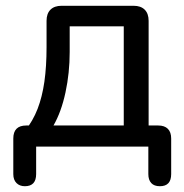

<svg xmlns="http://www.w3.org/2000/svg" viewBox="-20 -507 638 664"><path d="M66 137Q48 137 37 126Q26 115 26 95V-28Q26 -73 71 -73H121L66 -54Q94 -89 110 -130.5Q126 -172 133.5 -224.5Q141 -277 141 -344V-435Q141 -460 154.5 -473.5Q168 -487 193 -487H442Q467 -487 480.5 -473.5Q494 -460 494 -435V-31L452 -73H527Q549 -73 560.5 -61.5Q572 -50 572 -28V95Q572 137 533 137Q513 137 503 126Q493 115 493 95V0H105V95Q105 137 66 137ZM165 -73H408V-416H221V-327Q221 -255 206.5 -187.5Q192 -120 165 -73Z"/></svg>

Font: Nunito Medium
Style: Regular
Weight: 500
Designer: Vernon Adams
Foundry: Vernon Adams
Version: Version 3.601